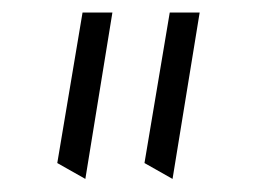

<svg xmlns="http://www.w3.org/2000/svg" viewBox="-20 -779 402 301"><path d="M250.5 -498.5 206.5 -523.4 246.1 -759.3H293ZM113.8 -498.5 69.8 -523.4 109.4 -759.3H156.2Z"/></svg>

Font: Pinar DS3-Regular
Style: Regular
Weight: 400
Designer: Amin Abedi
Version: Version 2.000